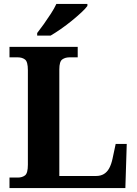

<svg xmlns="http://www.w3.org/2000/svg" viewBox="-20 -951 694 971"><path d="M28 0V-53H70Q92 -53 106.5 -64Q121 -75 121 -118V-596Q121 -639 106.5 -650Q92 -661 70 -661H28V-714H373V-661H331Q310 -661 295 -650.5Q280 -640 280 -600V-61H466Q489 -61 505.5 -71Q522 -81 532.5 -100.5Q543 -120 549 -148L565 -223H621L614 0ZM168 -784Q183 -803 201.5 -829Q220 -855 237.5 -882Q255 -909 265 -931H422V-921Q413 -908 391.5 -888Q370 -868 343 -846Q316 -824 288 -804.5Q260 -785 236 -771H168Z"/></svg>

Font: Noto Serif Khojki
Style: Regular
Weight: 400
Designer: Juan Bruce
Version: Version 2.002